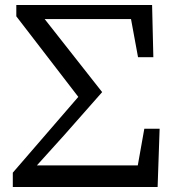

<svg xmlns="http://www.w3.org/2000/svg" viewBox="-20 -745 687 765"><path d="M608 0H31V-57L292 -359L45 -680V-683V-725H586L591 -517H539H530L502 -669H158L387 -378L238 -209L127 -86H529L555 -232H564H616Z"/></svg>

Font: Early Summer Mincho Screen
Style: Regular
Weight: 400
Designer: GuiWonder
Version: Version 1.002